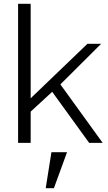

<svg xmlns="http://www.w3.org/2000/svg" viewBox="-20 -750 569 1008"><path d="M448 0 254 -268 141 -164V0H75V-730H141V-234L439 -520H511L297 -307L519 0ZM220 238 250 49H332L263 238Z"/></svg>

Font: Rising Sun Light
Style: Regular
Weight: 300
Designer: Matt McInerney, Pablo Impallari, Rodrigo Fuenzalida (Raleway font), Stephen Hutchings (Greek), Cristiano Sobral (main ch
Foundry: The Rising Sun Project Authors
Version: Version 4.327; ttfautohint (v1.8.4.7-5d5b-dirty)